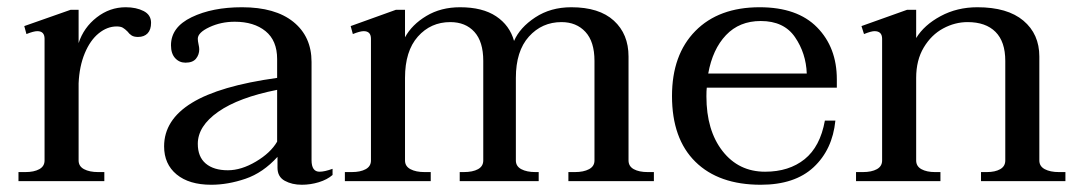

<svg xmlns="http://www.w3.org/2000/svg" viewBox="-20 -500 2984 530"><path d="M397 -437Q397 -418 387.5 -408Q378 -398 361 -398Q350 -398 343.5 -402Q337 -406 332 -413Q325 -420 319 -423.5Q313 -427 302 -427Q276 -427 252.5 -408Q229 -389 214 -353Q199 -317 197 -270V-57Q197 -41 212 -33Q227 -25 251 -25H268V0H31V-25H50Q74 -25 88.5 -33Q103 -41 103 -57V-393Q103 -414 83 -414Q73 -414 53 -406L47 -428L175 -473H197V-381Q211 -424 247 -452Q283 -480 327 -480Q356 -480 376.5 -469.5Q397 -459 397 -437Z M433 -96Q433 -169 509.5 -216Q586 -263 745 -285V-337Q745 -388 713 -414Q681 -440 628 -440Q590 -440 558 -425Q526 -410 526 -393Q526 -387 528 -378Q530 -369 530 -364Q530 -349 521 -338Q512 -327 492 -327Q475 -327 463.5 -339.5Q452 -352 452 -375Q452 -425 509 -452.5Q566 -480 648 -480Q740 -480 790 -439.5Q840 -399 840 -329V-58Q840 -26 862 -26Q876 -26 898 -34V-17Q883 -4 860 3Q837 10 813 10Q786 10 766 -1Q746 -12 746 -37V-67Q706 -23 657.5 -6.5Q609 10 563 10Q502 10 467.5 -18.5Q433 -47 433 -96ZM745 -109V-252Q639 -231 582.5 -191.5Q526 -152 526 -103Q526 -67 548 -48.5Q570 -30 609 -30Q646 -30 686.5 -54Q727 -78 745 -109Z M1785 -25V0H1549V-25H1567Q1591 -25 1606 -33Q1621 -41 1621 -57V-332Q1621 -385 1596 -412Q1571 -439 1530 -439Q1476 -439 1440 -399Q1404 -359 1404 -285V-57Q1404 -41 1419 -33Q1434 -25 1458 -25H1467V0H1249V-25H1260Q1285 -25 1299.5 -33Q1314 -41 1314 -57V-332Q1314 -385 1289.5 -412Q1265 -439 1223 -439Q1169 -439 1133.5 -399Q1098 -359 1098 -285V-57Q1098 -41 1113 -33Q1128 -25 1152 -25H1169V0H932V-25H951Q975 -25 989.5 -33Q1004 -41 1004 -57V-393Q1004 -414 984 -414Q974 -414 954 -406L948 -428L1073 -473H1098V-397Q1117 -432 1157 -456Q1197 -480 1250 -480Q1312 -480 1349.5 -455Q1387 -430 1399 -387Q1415 -424 1457.5 -452Q1500 -480 1557 -480Q1634 -480 1674.5 -443Q1715 -406 1715 -344V-57Q1715 -41 1729.5 -33Q1744 -25 1768 -25Z M1931 -258Q1930 -250 1930 -234Q1930 -140 1974.5 -83Q2019 -26 2092 -26Q2158 -26 2201 -60.5Q2244 -95 2257 -167H2286Q2278 -87 2226 -38.5Q2174 10 2080 10Q1964 10 1899.5 -53.5Q1835 -117 1835 -235Q1835 -349 1899.5 -414.5Q1964 -480 2077 -480Q2181 -480 2235.5 -424.5Q2290 -369 2290 -281V-258ZM1935 -297H2207Q2205 -353 2174.5 -397.5Q2144 -442 2080 -442Q2021 -442 1984 -403Q1947 -364 1935 -297Z M2921 -25V0H2688V-25H2704Q2727 -25 2741 -33Q2755 -41 2755 -57V-332Q2755 -385 2728 -412Q2701 -439 2651 -439Q2616 -439 2583.5 -421.5Q2551 -404 2530 -369Q2509 -334 2509 -285V-57Q2509 -41 2523.5 -33Q2538 -25 2561 -25H2576V0H2343V-25H2362Q2386 -25 2400.5 -33Q2415 -41 2415 -57V-393Q2415 -414 2394 -414Q2385 -414 2365 -406L2358 -428L2484 -473H2509V-395Q2531 -431 2576.5 -455.5Q2622 -480 2678 -480Q2761 -480 2805 -443Q2849 -406 2849 -344V-57Q2849 -41 2864 -33Q2879 -25 2903 -25Z"/></svg>

Font: TavirajRegular
Style: Regular
Weight: 400
Designer: Katatrad Team
Foundry: CadsonDemak
Version: Version 1.000